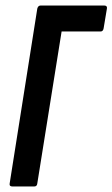

<svg xmlns="http://www.w3.org/2000/svg" viewBox="-20 -675 407 695"><path d="M25 0Q13 0 15 -11L115 -644Q118 -655 127 -655H357Q369 -655 367 -644L355 -572Q353 -561 344 -561H203L115 -11Q114 0 104 0Z"/></svg>

Font: Sofia Sans Extra Condensed
Style: Bold Italic
Weight: 700
Italic angle: -9°
Designer: Botio Nikoltchev, Ani Petrova
Foundry: lettersoup
Version: Version 4.101